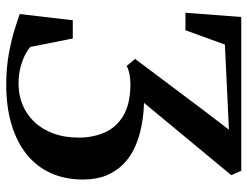

<svg xmlns="http://www.w3.org/2000/svg" viewBox="-109 -674 794 616"><g transform="rotate(90 288.0 -366.0)"><path d="M252 11Q196 11 150 2.2Q104 -6.5 71.8 -16.8Q39.5 -27 25 -32L45 -202.5H103.5L130.5 -67Q136 -60.5 152.2 -51.5Q168.5 -42.5 193.2 -35.5Q218 -28.5 249 -28.5Q284.5 -28.5 315.8 -41.2Q347 -54 370.8 -78.8Q394.5 -103.5 408 -139.8Q421.5 -176 421.5 -222.5Q421.5 -266.5 405.5 -303.8Q389.5 -341 352.8 -363.8Q316 -386.5 253 -387.5Q233 -387.5 218 -384.5Q203 -381.5 191.5 -375.5L169 -402.5L328.5 -615L396 -703.5L123 -690.5L77 -564H21L34.5 -743H528L542 -711L310 -431Q329 -430.5 347.8 -428.5Q366.5 -426.5 384 -423Q420.5 -416 452 -401.8Q483.5 -387.5 506.8 -364.5Q530 -341.5 543 -309.8Q556 -278 556 -235.5Q556 -177.5 535.2 -131.8Q514.5 -86 474.8 -54.2Q435 -22.5 378.8 -5.8Q322.5 11 252 11Z"/></g></svg>

Font: Merriweather 96pt SemiBold
Style: Regular
Weight: 600
Version: Version 2.100